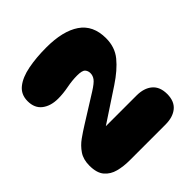

<svg xmlns="http://www.w3.org/2000/svg" viewBox="-197 -874 1015 1015"><g transform="rotate(-45 310.5 -367.0)"><path d="M195 0Q150 0 111.5 -10Q73 -20 49 -48Q25 -76 25 -131Q25 -177 46 -208Q67 -239 98 -261Q129 -283 158 -301L313 -398Q351 -422 363 -438Q375 -454 375 -473Q375 -490 364.5 -502Q354 -514 316 -514Q279 -514 238 -506Q197 -498 159 -498Q104 -498 69.5 -524.5Q35 -551 35 -603Q35 -653 71 -681.5Q107 -710 168.5 -722Q230 -734 306 -734Q429 -734 496.5 -688Q564 -642 564 -545Q564 -478 525.5 -431Q487 -384 419 -339L234 -217H463Q519 -217 551.5 -189.5Q584 -162 584 -108Q584 -54 551.5 -27Q519 0 463 0Z"/></g></svg>

Font: Bagel Fat One
Style: Regular
Weight: 400
Designer: Kyung-won Kim
Foundry: JAMO
Version: Version 1.000; ttfautohint (v1.8.4.7-5d5b);gftools[0.9.28]